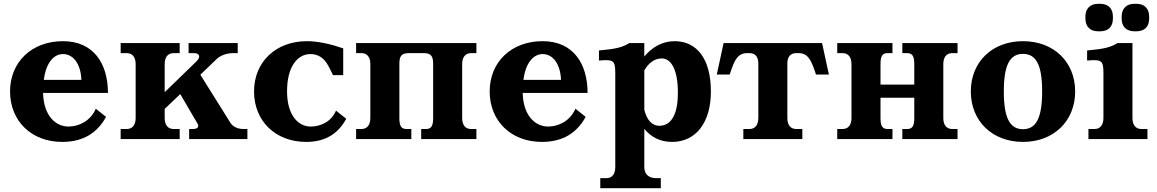

<svg xmlns="http://www.w3.org/2000/svg" viewBox="-20 -733 6098 1012"><path d="M33 -251C33 -95 146 15 308 15C424 15 495 -37 539 -117L485 -160C458 -97 398 -66 341 -66C273 -66 210 -123 207 -243H549C549 -397 474 -516 312 -516C148 -516 33 -407 33 -251ZM211 -312C223 -406 266 -448 312 -448C369 -448 406 -392 409 -312Z M1195 -85 1036 -339 1121 -421C1143 -442 1176 -453 1210 -453H1233V-506H974V-453H1003C1032 -453 1040 -433 1015 -409L848 -247V-395C848 -432 865 -453 895 -453H927V-506H616V-453H648C678 -453 695 -432 695 -395V-111C695 -74 678 -53 648 -53H616V0H927V-53H895C865 -53 848 -74 848 -111V-159L930 -237L1019 -85C1032 -65 1023 -53 996 -53H977V0H1284V-53H1263C1233 -53 1208 -65 1195 -85Z M1735 -337H1789V-478C1726 -500 1658 -516 1598 -516C1434 -516 1319 -407 1319 -251C1319 -95 1432 15 1594 15C1700 15 1765 -33 1805 -107L1751 -150C1726 -91 1670 -66 1617 -66C1552 -66 1493 -126 1493 -251C1493 -388 1552 -448 1616 -448C1658 -448 1688 -427 1710 -387C1717 -374 1724 -361 1735 -337Z M2085 -111V-395C2085 -432 2092 -453 2134 -453H2214C2256 -453 2263 -432 2263 -395V-111C2263 -74 2256 -53 2226 -53H2200V0H2491V-53H2463C2433 -53 2416 -74 2416 -111V-395C2416 -432 2433 -453 2463 -453H2491V-506H1857V-453H1885C1915 -453 1932 -432 1932 -395V-111C1932 -74 1915 -53 1885 -53H1857V0H2148V-53H2122C2092 -53 2085 -74 2085 -111Z M2561 -251C2561 -95 2674 15 2836 15C2952 15 3023 -37 3067 -117L3013 -160C2986 -97 2926 -66 2869 -66C2801 -66 2738 -123 2735 -243H3077C3077 -397 3002 -516 2840 -516C2676 -516 2561 -407 2561 -251ZM2739 -312C2751 -406 2794 -448 2840 -448C2897 -448 2934 -392 2937 -312Z M3376 148V-54C3411 -10 3461 15 3522 15C3649 15 3727 -88 3727 -251C3727 -421 3654 -516 3536 -516C3473 -516 3418 -486 3376 -435V-506H3297C3261 -484 3229 -475 3137 -467V-414C3213 -420 3223 -415 3223 -348V148C3223 185 3206 206 3176 206H3144V259H3463V206H3439C3399 206 3376 185 3376 148ZM3376 -155V-362C3400 -403 3431 -425 3468 -425C3514 -425 3553 -373 3553 -244C3553 -115 3509 -70 3455 -70C3417 -70 3389 -100 3376 -155Z M4313 -506H3794L3758 -340H3826L3831 -355C3851 -414 3868 -453 3918 -453H3930C3960 -453 3977 -435 3977 -398V-111C3977 -74 3960 -53 3930 -53H3898V0H4209V-53H4177C4147 -53 4130 -74 4130 -111V-398C4130 -435 4147 -453 4177 -453H4189C4239 -453 4256 -414 4276 -355L4281 -340H4349Z M4621 -111V-218H4799V-111C4799 -74 4792 -53 4762 -53H4736V0H5027V-53H4999C4969 -53 4952 -74 4952 -111V-395C4952 -432 4969 -453 4999 -453H5027V-506H4736V-453H4762C4792 -453 4799 -432 4799 -395V-287H4621V-395C4621 -432 4628 -453 4658 -453H4684V-506H4393V-453H4421C4451 -453 4468 -432 4468 -395V-111C4468 -74 4451 -53 4421 -53H4393V0H4684V-53H4658C4628 -53 4621 -74 4621 -111Z M5372 -52C5302 -52 5271 -113 5271 -251C5271 -389 5302 -449 5372 -449C5442 -449 5473 -389 5473 -251C5473 -113 5442 -52 5372 -52ZM5097 -251C5097 -95 5210 15 5372 15C5534 15 5647 -95 5647 -251C5647 -407 5534 -516 5372 -516C5210 -516 5097 -407 5097 -251Z M5949 -111V-506H5870C5834 -484 5802 -475 5710 -467V-414C5786 -420 5796 -415 5796 -348V-111C5796 -74 5779 -53 5749 -53H5717V0H6028V-53H5996C5966 -53 5949 -74 5949 -111ZM5701 -636C5701 -592 5726 -568 5769 -568H5778C5822 -568 5846 -592 5846 -636V-645C5846 -688 5822 -713 5778 -713H5769C5726 -713 5701 -688 5701 -645ZM5892 -636C5892 -592 5917 -568 5960 -568H5969C6013 -568 6037 -592 6037 -636V-645C6037 -688 6013 -713 5969 -713H5960C5917 -713 5892 -688 5892 -645Z"/></svg>

Font: LT Superior Serif ExtraBold
Style: Regular
Weight: 800
Designer: Daniel Lyons
Foundry: LyonsType
Version: Version 2.120;FEAKit 1.0